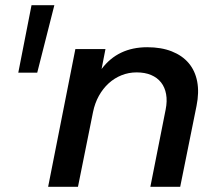

<svg xmlns="http://www.w3.org/2000/svg" viewBox="-20 -720 822 740"><path d="M101.5 -700H189.5L123.5 -440H50.5ZM547.5 -538Q601.5 -538 642 -522Q682.5 -506 707.2 -476.8Q732 -447.5 740 -405.8Q748 -364 737.5 -312L674.5 0H559.5L618.5 -298Q625 -330.5 620.2 -357Q615.5 -383.5 600.8 -402.2Q586 -421 562.2 -431Q538.5 -441 506.5 -441Q476 -441 448.5 -430Q421 -419 399 -399Q377 -379 361.2 -350.8Q345.5 -322.5 338.5 -288L280.5 0H165.5L270.5 -531H386.5L371.5 -454Q434.5 -538 547.5 -538Z"/></svg>

Font: Argentum Sans
Style: Italic
Weight: 400
Italic angle: -11.3099°
Designer: Julieta Ulanovsky, Owen Earl, Rasmus Andersson, Cristiano Sobral
Foundry: The Argentum Sans Project Authors
Version: Version 3.131; ttfautohint (v1.8.4.7-5d5b-dirty)